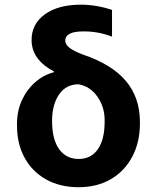

<svg xmlns="http://www.w3.org/2000/svg" viewBox="-20 -780 662 810"><path d="M113.3 -610.4Q112.8 -678.7 169.2 -719.5Q225.6 -760.3 321.3 -760.3Q385.3 -760.3 452.6 -738.3V-625.5Q394.5 -647.9 333 -647.5Q255.4 -647.9 255.4 -608.4Q255.4 -592.8 272.9 -578.6Q290.5 -564.5 331.1 -549.3Q452.1 -508.3 511 -438.5Q569.8 -368.7 570.3 -267.1V-257.3Q569.8 -179.2 538.1 -119.1Q505.4 -57.6 447.3 -23.9Q389.2 9.8 312 9.8Q232.9 9.8 173.8 -23.4Q115.2 -56.6 83.5 -115Q51.8 -173.3 51.8 -249V-258.8Q51.8 -311.5 72.3 -356.9Q92.8 -401.9 128.4 -433.1Q164.1 -464.4 208.5 -475.6L207.5 -478.5Q113.3 -528.8 113.3 -610.4ZM199.7 -273.9V-266.1Q200.2 -191.4 229.7 -150.4Q259.3 -109.4 312 -109.4Q364.3 -109.4 392.8 -150.4Q421.4 -191.4 421.4 -266.1V-273.9Q421.4 -329.1 390.9 -372.3Q360.4 -415.5 312 -424.3Q260.3 -424.8 230.5 -383.3Q200.7 -341.8 199.7 -273.9Z"/></svg>

Font: Inter Tight Stencil
Style: Bold
Weight: 700
Designer: Rasmus Andersson
Foundry: rsms
Version: Version 3.004;Glyphs 3.1.2 (3151)